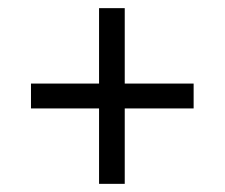

<svg xmlns="http://www.w3.org/2000/svg" viewBox="-20 -593 551 471"><path d="M223 -142H286V-327H455V-388H286V-573H223V-388H56V-327H223Z"/></svg>

Font: Noto Serif Lao SemiCondensed Medium
Style: Regular
Weight: 500
Width: 4
Designer: Monotype Design Team
Foundry: Monotype Imaging Inc.
Version: Version 2.003